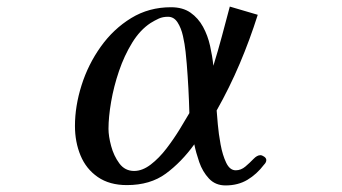

<svg xmlns="http://www.w3.org/2000/svg" viewBox="-20 -565 1040 584"><path d="M556 -221Q555 -259 553 -296.5Q551 -334 548 -371Q547 -384 544.5 -407.5Q542 -431 536.5 -455.5Q531 -480 520 -497Q509 -514 491 -514Q475 -514 463 -508.5Q451 -503 438 -495Q406 -474 382 -435Q358 -396 342 -349Q326 -302 318 -255.5Q310 -209 310 -173Q310 -151 318 -121Q326 -91 343 -68Q360 -45 388 -45Q413 -45 438.5 -64.5Q464 -84 486.5 -113.5Q509 -143 527 -172.5Q545 -202 556 -221ZM790 -78Q790 -71 783 -64Q761 -35 732.5 -18Q704 -1 666 -1Q635 -1 615.5 -22Q596 -43 586 -72Q576 -101 571 -126Q532 -72 484.5 -37Q437 -2 366 -2Q313 -2 277.5 -26.5Q242 -51 225 -92Q208 -133 208 -182Q208 -242 228 -305.5Q248 -369 286.5 -423Q325 -477 379 -510Q433 -543 500 -543Q536 -543 559.5 -526.5Q583 -510 597.5 -483.5Q612 -457 619 -425.5Q626 -394 629 -365Q643 -410 655 -455Q667 -500 679 -545L764 -520Q740 -444 709 -371Q678 -298 639 -229Q640 -216 642.5 -187Q645 -158 651 -125.5Q657 -93 668 -70Q679 -47 697 -47Q713 -47 726.5 -58.5Q740 -70 751 -81.5Q762 -93 772 -93Q777 -93 783.5 -88.5Q790 -84 790 -78Z"/></svg>

Font: Kaisei Decol Medium
Style: Regular
Weight: 500
Designer: Font-Kai, 金井和夫
Foundry: KAZUO KANAI
Version: Version 5.003